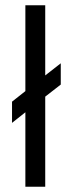

<svg xmlns="http://www.w3.org/2000/svg" viewBox="-20 -708 294 728"><path d="M76.2 0V-282.3L25.6 -242.1V-322.5L76.2 -362.5V-688H151.5V-422L210.4 -468V-387.4L151.5 -341.6V0Z"/></svg>

Font: League Spartan Extralight
Style: Regular
Weight: 200
Foundry: The League of Moveable Type
Version: Version 2.300; ttfautohint (v1.8.3)